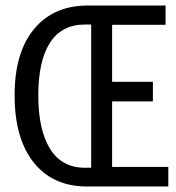

<svg xmlns="http://www.w3.org/2000/svg" viewBox="-20 -677 640 697"><path d="M296 0Q172 0 102.5 -87Q33 -174 33 -331Q33 -487 104 -572Q175 -657 299 -657H581V-587H387V-380H535V-309H387V-71H591V0ZM289 -68H311V-588H289Q204 -588 161.5 -522Q119 -456 119 -331Q119 -206 161.5 -137Q204 -68 289 -68Z"/></svg>

Font: SauceCodePro NFM
Style: Regular
Weight: 400
Monospace: yes
Designer: Paul D. Hunt, Teo Tuominen
Foundry: Adobe
Version: Version 2.042;hotconv 1.1.0;makeotfexe 2.6.0;Nerd Fonts 3.3.